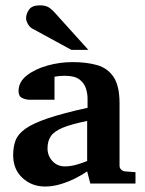

<svg xmlns="http://www.w3.org/2000/svg" viewBox="-20 -700 538 712"><path d="M482.4 -19.5H314.9L303.2 -64.5Q286.6 -52.7 261 -39.6Q235.4 -26.4 205.6 -17.3Q175.8 -8.3 147 -8.3Q98.1 -8.3 63.5 -40Q28.8 -71.8 28.8 -125Q28.8 -155.3 37.6 -179Q46.4 -202.6 74 -222.4Q101.6 -242.2 156.7 -261Q211.9 -279.8 304.7 -300.3Q304.7 -307.6 304.7 -318.1Q304.7 -328.6 304.7 -335.4Q304.7 -352.5 298.6 -372.1Q292.5 -391.6 274.7 -405.3Q256.8 -418.9 220.7 -418.9Q207 -418.9 196.8 -417.7Q186.5 -416.5 182.1 -415.5V-330.1H89.4Q76.2 -330.1 62.5 -336.4Q48.8 -342.8 48.8 -362.3Q48.8 -396 79.1 -419.9Q109.4 -443.8 155.5 -456.8Q201.7 -469.7 249 -469.7Q301.3 -469.7 340.3 -458.5Q379.4 -447.3 401.4 -414.3Q423.3 -381.3 423.3 -316.4V-85.4Q423.3 -77.1 429.2 -71.3Q435.1 -65.4 442.9 -64.5L482.4 -61.5ZM303.2 -103V-251.5Q245.1 -239.7 213.1 -226.6Q181.2 -213.4 168.7 -195.3Q156.2 -177.2 156.2 -149.9Q156.2 -122.6 174.3 -102.8Q192.4 -83 220.7 -83Q242.2 -83 265.6 -89.8Q289.1 -96.7 303.2 -103ZM307.6 -515.1H244.6L98.6 -594.7Q89.4 -600.1 83 -611.8Q76.7 -623.5 76.7 -632.3Q76.7 -648.9 87.9 -664.6Q99.1 -680.2 127.9 -680.2Q146 -680.2 157.7 -674.3Q169.4 -668.5 184.6 -651.4Z"/></svg>

Font: Annapurna SIL
Style: Bold
Weight: 700
Designer: Peter Martin, Annie Olsen
Foundry: SIL International
Version: Version 2.000